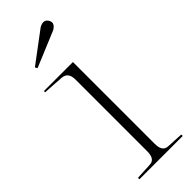

<svg xmlns="http://www.w3.org/2000/svg" viewBox="-233 -722 744 744"><g transform="rotate(-45 139.0 -350.0)"><path d="M168.9 -506.3V-58.1Q168.9 -17.1 196.3 -14.6Q205.1 -13.7 213.9 -13.4Q222.7 -13.2 231.9 -12.7Q239.3 -12.2 249.3 -11.7Q259.3 -11.2 267.1 -10.7V-2.9H29.8V-10.7Q37.6 -11.2 47.4 -11.7Q57.1 -12.2 64.5 -12.7Q73.7 -13.2 82.5 -13.4Q91.3 -13.7 100.1 -14.6Q127.9 -16.6 127.9 -58.1V-451.2Q127.9 -492.2 93.8 -494.1Q85 -494.6 75.9 -495.1Q66.9 -495.6 58.1 -496.6Q47.4 -497.6 33.9 -498Q20.5 -498.5 9.8 -499.5V-506.3ZM201.7 -647.5 55.2 -586.4 49.8 -595.7 176.3 -690.4Q204.1 -705.6 216.6 -684.3Q229 -663.1 201.7 -647.5Z"/></g></svg>

Font: Tartlers End
Style: Regular
Weight: 200
Designer: Peter Wiegel
Foundry: Peter Wiegel
Version: Version 1.000 2013 initial release